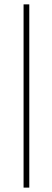

<svg xmlns="http://www.w3.org/2000/svg" viewBox="-20 -731 238 883"><path d="M88.4 -710.9V131.8H114.7V-710.9Z"/></svg>

Font: Vazirmatn Thin
Style: Regular
Weight: 100
Designer: Saber Rastikerdar
Foundry: Saber Rastikerdar
Version: Version 33.003